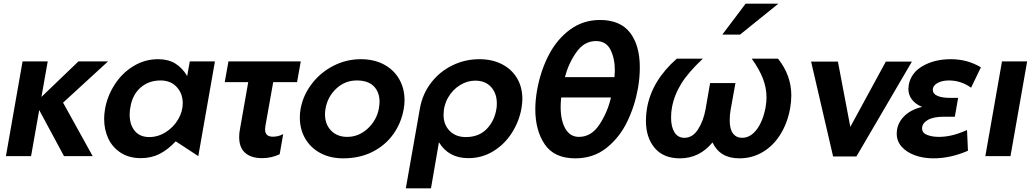

<svg xmlns="http://www.w3.org/2000/svg" viewBox="-20 -844 5585 1038"><path d="M238 -512H102L12 0H148L192 -249L326 0H481L321 -289L564 -512H404L204 -320Z M848 -409Q903 -409 935.5 -373.5Q968 -338 968 -286Q968 -241 943 -198.5Q918 -156 876 -129.5Q834 -103 787 -103Q736 -103 708.5 -136.5Q681 -170 681 -224Q681 -246 685 -265Q696 -332 740 -370.5Q784 -409 848 -409ZM1142 -512H1006L992 -433Q965 -478 927 -501Q889 -524 835 -524Q763 -524 702 -487Q641 -450 601 -388.5Q561 -327 548 -256Q543 -226 543 -202Q543 -142 566 -94Q589 -46 634 -17.5Q679 11 741 11Q798 11 843 -12Q888 -35 930 -80L1052 0Z M1606 -512 1586 -400H1457L1415 -164Q1413 -150 1413 -145Q1413 -105 1455 -105Q1485 -105 1511 -119L1492 -10Q1447 11 1397 11Q1338 11 1305.5 -17.5Q1273 -46 1273 -103Q1273 -124 1277 -144L1322 -400H1195L1215 -512Z M2163 -257Q2167 -278 2167 -303Q2167 -366 2138 -416.5Q2109 -467 2055.5 -495.5Q2002 -524 1931 -524Q1852 -524 1782 -488Q1712 -452 1665 -390Q1618 -328 1605 -255Q1601 -234 1601 -208Q1601 -145 1630 -95Q1659 -45 1712 -16.5Q1765 12 1835 12Q1924 12 1993.5 -23Q2063 -58 2106.5 -119Q2150 -180 2163 -257ZM2032 -293Q2032 -282 2028 -256Q2016 -193 1967.5 -148.5Q1919 -104 1857 -104Q1803 -104 1770 -138Q1737 -172 1737 -226Q1737 -241 1740 -257Q1751 -321 1798 -365Q1845 -409 1909 -409Q1970 -409 2001 -377.5Q2032 -346 2032 -293Z M2664 -257Q2666 -267 2666 -285Q2666 -339 2635 -373.5Q2604 -408 2549 -408Q2506 -408 2466.5 -383.5Q2427 -359 2402.5 -316.5Q2378 -274 2378 -223Q2378 -170 2411 -136.5Q2444 -103 2498 -103Q2569 -103 2611.5 -147Q2654 -191 2664 -257ZM2572 -524Q2640 -524 2692.5 -497.5Q2745 -471 2774.5 -422.5Q2804 -374 2804 -309Q2804 -287 2799 -257Q2786 -186 2746.5 -124.5Q2707 -63 2646 -26Q2585 11 2512 11Q2405 11 2353 -75L2310 174H2174L2250 -257Q2264 -336 2310.5 -396.5Q2357 -457 2425.5 -490.5Q2494 -524 2572 -524Z M3439 -480Q3439 -599 3386 -667.5Q3333 -736 3224 -736Q3133 -736 3062.5 -684.5Q2992 -633 2947.5 -548Q2903 -463 2884 -359Q2874 -302 2874 -254Q2874 -138 2925.5 -63Q2977 12 3090 12Q3188 12 3258.5 -44Q3329 -100 3370.5 -185.5Q3412 -271 3429 -367Q3439 -424 3439 -480ZM3202 -622Q3257 -622 3280.5 -575Q3304 -528 3304 -463Q3304 -449 3302 -427H3034Q3053 -500 3095.5 -561Q3138 -622 3202 -622ZM3110 -104Q3062 -104 3036.5 -148.5Q3011 -193 3011 -266Q3011 -290 3014 -317H3283Q3265 -238 3221 -171Q3177 -104 3110 -104Z M3819 -395 3794 -251Q3783 -191 3754 -145Q3725 -99 3680 -99Q3645 -99 3626.5 -128.5Q3608 -158 3608 -208Q3608 -239 3613 -264Q3625 -330 3663 -391.5Q3701 -453 3780 -527H3639Q3504 -408 3478 -260Q3472 -226 3472 -192Q3472 -100 3519.5 -44Q3567 12 3656 12Q3761 12 3832 -74Q3872 12 3977 12Q4047 12 4104.5 -22.5Q4162 -57 4200 -119Q4238 -181 4252 -260Q4258 -295 4258 -328Q4258 -437 4186 -527H4044Q4086 -468 4105 -418Q4124 -368 4124 -318Q4124 -294 4119 -264Q4105 -189 4071 -144Q4037 -99 3992 -99Q3961 -99 3943 -122Q3925 -145 3925 -194Q3925 -224 3930 -251L3956 -395ZM3885 -657H3981L4188 -824H4011Z M4910 -511H4769L4577 -158L4510 -511H4365L4484 2H4610Z M5056 -104Q5089 -104 5124.5 -112Q5160 -120 5208 -141L5213 -29Q5119 12 5026 12Q4971 12 4926 -4.5Q4881 -21 4854.5 -51Q4828 -81 4828 -121Q4828 -173 4864.5 -212Q4901 -251 4965 -266Q4929 -281 4910 -306Q4891 -331 4891 -364Q4891 -371 4893 -385Q4905 -451 4969 -487.5Q5033 -524 5120 -524Q5210 -524 5283 -480L5230 -370Q5175 -409 5110 -409Q5073 -409 5048 -395Q5023 -381 5023 -358Q5023 -337 5047.5 -326Q5072 -315 5114 -315H5160L5142 -213H5084Q5025 -213 4995 -195Q4965 -177 4965 -150Q4965 -125 4992.5 -114.5Q5020 -104 5056 -104Z M5533 -512H5397L5307 0H5443Z"/></svg>

Font: Geom SemiBold
Style: Bold Italic
Weight: 600
Italic angle: -10°
Version: Version 1.102